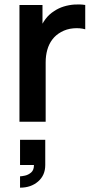

<svg xmlns="http://www.w3.org/2000/svg" viewBox="-20 -563 439 888"><path d="M72.7 305V252.5Q80.2 252.5 95.7 249.2Q111.2 245.8 124.2 234.6Q137.2 223.4 137 200.2H72.7V83.5H189.3V200.2Q189.3 247.8 156.2 276.4Q123.2 305 72.7 305ZM70 0V-540H176.5V-408.5L163.5 -425.5Q173.7 -452.5 190.4 -474.8Q207.2 -497.2 230.5 -511.7Q250.4 -525.2 274.6 -532.8Q298.8 -540.2 324.3 -542Q349.8 -543.8 374.2 -540V-427.5Q349.8 -434.6 318.8 -431.9Q287.8 -429.2 262.3 -414.7Q237.6 -401.1 221.9 -380.1Q206.2 -359.2 198.7 -332.4Q191.2 -305.7 191.2 -274.3V0Z"/></svg>

Font: Manrope ExtraLight
Style: Regular
Weight: 200
Designer: Mikhail Sharanda
Foundry: Mikhail Sharanda
Version: Version 4.505